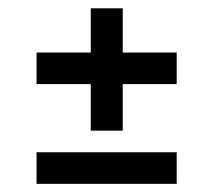

<svg xmlns="http://www.w3.org/2000/svg" viewBox="-20 -493 521 469"><path d="M201.7 -287.6H69.3V-364.7H201.7V-472.7H279.8V-364.7H411.6V-287.6H279.8V-173.8H201.7ZM69.3 -43.9V-121.1H411.6V-43.9Z"/></svg>

Font: Monda SemiBold
Style: Regular
Weight: 600
Designer: Vernon Adams
Foundry: Vernon Adams
Version: Version 2.200